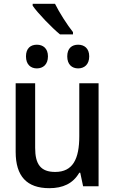

<svg xmlns="http://www.w3.org/2000/svg" viewBox="-20 -975 603 1005"><path d="M294 -795H362V-807C333 -843 290 -910 268 -955H151V-945C177 -907 251 -830 294 -795ZM389 -617C421 -617 447 -637 447 -680C447 -722 421 -741 389 -741C357 -741 332 -723 332 -680C332 -637 357 -617 389 -617ZM173 -617C205 -617 231 -637 231 -680C231 -722 205 -741 173 -741C141 -741 116 -723 116 -680C116 -637 141 -617 173 -617ZM238 10C309 10 362 -14 395 -71H400L415 0H496V-539H395V-262C395 -144 362 -75 269 -75C193 -75 164 -115 164 -201V-539H62V-180C62 -53 120 10 238 10Z"/></svg>

Font: Noto Sans Mono SemiCondensed Medium
Style: Regular
Weight: 500
Width: 4
Designer: Monotype Design Team
Foundry: Monotype Imaging Inc.
Version: Version 2.014